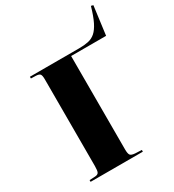

<svg xmlns="http://www.w3.org/2000/svg" viewBox="-215 -1036 1045 1155"><g transform="rotate(-30 307.5 -458.0)"><path d="M69 0V-12L108 -14Q127 -15 133 -26Q139 -37 139 -69V-672Q139 -698 132.5 -707Q126 -716 104 -717L69 -718V-730H412Q448 -730 475.5 -736Q503 -742 524 -760.5Q545 -779 563.5 -816Q582 -853 600 -916L615 -912L589 -714H346V-65Q346 -38 352.5 -27Q359 -16 387 -14L432 -12V0Z"/></g></svg>

Font: Literata 72pt ExtraBold
Style: Regular
Weight: 800
Designer: Latin by Veronika Burian and Jose Scaglione. Greek by Irene Vlachou. Cyrillic by Vera Evstafieva.
Foundry: TypeTogether
Version: Version 3.002